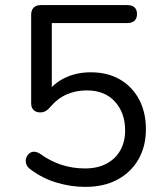

<svg xmlns="http://www.w3.org/2000/svg" viewBox="-20 -725 640 754"><path d="M315 8.9Q257.8 8.9 201.2 -8.2Q144.6 -25.4 98.6 -60.8Q87 -69.1 83.2 -80.3Q79.3 -91.5 82.3 -102.4Q85.3 -113.3 93 -120.9Q100.8 -128.4 112.3 -129.1Q123.8 -129.7 136.9 -121.4Q177.6 -91.9 221.7 -77.7Q265.8 -63.5 314.1 -63.5Q363 -63.5 398.3 -82.3Q433.6 -101 452.5 -134.6Q471.4 -168.2 471.4 -212.7Q471.4 -282 431.3 -326Q391.2 -370 321.1 -370Q277.9 -370 241.8 -354.2Q205.7 -338.4 175.7 -302.9Q169.3 -294.9 159.8 -289.2Q150.3 -283.6 138.1 -283.6Q121 -283.6 111.7 -293.2Q102.4 -302.7 102.4 -318.8V-667Q102.4 -685.5 112.4 -695.3Q122.4 -705 140.4 -705H480Q498.5 -705 508.3 -696Q518 -687 518 -670Q518 -653 508.3 -643.7Q498.5 -634.5 480 -634.5H183.4V-354.3H160.5Q187 -395.7 233.2 -418.4Q279.4 -441.1 336.2 -441.1Q402.7 -441.1 451.1 -412.9Q499.6 -384.6 526.3 -334.4Q553 -284.2 553 -217.2Q553 -150.8 524.1 -99.9Q495.2 -49 442 -20Q388.7 8.9 315 8.9Z"/></svg>

Font: Nunito ExtraLight
Style: Regular
Weight: 200
Designer: Vernon Adams
Foundry: Vernon Adams
Version: Version 3.602